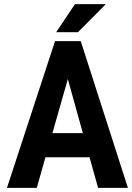

<svg xmlns="http://www.w3.org/2000/svg" viewBox="-20 -910 640 930"><path d="M413.6 -148.4H200.2L158.2 0H13.7L246.6 -710.9H371.1L599.6 0H455.1ZM233.9 -265.1H381.3L308.6 -526.9ZM343.3 -890.1H492.7L357.4 -753.9H252Z"/></svg>

Font: Roboto Mono
Style: Bold
Weight: 700
Designer: Google
Version: Version 2.000985; 2015; ttfautohint (v1.3)